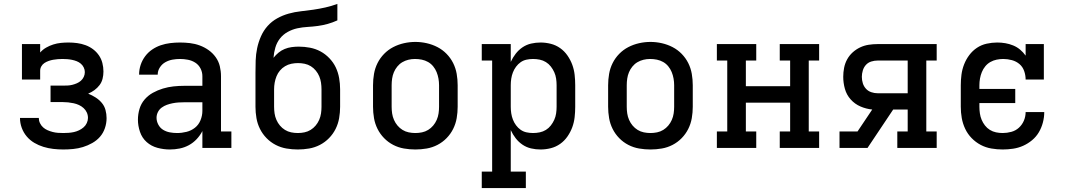

<svg xmlns="http://www.w3.org/2000/svg" viewBox="-20 -755 5440 980"><path d="M303 8Q277 8 251.5 5Q226 2 201.5 -5.5Q177 -13 155 -26Q133 -39 116.5 -58.5Q100 -78 91 -102.5Q82 -127 82 -153Q82 -153 82 -153Q82 -153 82 -153H178Q178 -139 184 -126.5Q190 -114 200 -105Q210 -96 222.5 -90.5Q235 -85 248.5 -81.5Q262 -78 275.5 -77Q289 -76 303 -76Q316 -76 330 -77Q344 -78 357.5 -81Q371 -84 383.5 -90Q396 -96 406.5 -105Q417 -114 423 -127Q429 -140 429 -153Q429 -168 423 -181Q417 -194 406.5 -203.5Q396 -213 383 -219Q370 -225 356 -228Q342 -231 328 -232.5Q314 -234 300 -234H238V-318H300Q312 -318 324.5 -318.5Q337 -319 349 -322Q361 -325 372.5 -330Q384 -335 393 -343Q402 -351 407.5 -362.5Q413 -374 413 -387Q413 -399 407.5 -410.5Q402 -422 392.5 -430Q383 -438 371.5 -442.5Q360 -447 348 -449.5Q336 -452 323.5 -453Q311 -454 299 -454Q287 -454 275 -453Q263 -452 251.5 -450Q240 -448 228.5 -444Q217 -440 207 -433.5Q197 -427 191 -416.5Q185 -406 185 -394V-349H92V-530H185V-487Q198 -502 215.5 -512Q233 -522 252 -528Q271 -534 290.5 -536Q310 -538 330 -538Q352 -538 374 -535Q396 -532 416.5 -524.5Q437 -517 454.5 -504Q472 -491 484.5 -473Q497 -455 502.5 -433.5Q508 -412 508 -390Q508 -371 503.5 -353Q499 -335 488 -320.5Q477 -306 462 -295Q447 -284 430 -277Q450 -269 468 -257.5Q486 -246 499.5 -230Q513 -214 518.5 -193.5Q524 -173 524 -152Q524 -126 515.5 -101Q507 -76 490.5 -57Q474 -38 451 -25Q428 -12 403.5 -4.5Q379 3 353.5 5.5Q328 8 303 8Z M847 8Q815 8 783.5 -0.5Q752 -9 728.5 -30Q705 -51 694.5 -82Q684 -113 684 -144Q684 -172 692 -199Q700 -226 718 -247Q736 -268 760.5 -281.5Q785 -295 811.5 -303Q838 -311 865.5 -314Q893 -317 921 -317H1013V-366Q1013 -387 1003.5 -405.5Q994 -424 977 -435Q960 -446 939.5 -450Q919 -454 899 -454Q879 -454 860 -450.5Q841 -447 824 -437.5Q807 -428 796 -411Q785 -394 785 -375Q785 -374 785 -374Q785 -374 785 -374H690Q690 -375 690 -375Q690 -375 690 -375Q690 -400 698 -424Q706 -448 721 -468Q736 -488 756.5 -502Q777 -516 800.5 -524Q824 -532 849 -535Q874 -538 899 -538Q924 -538 949.5 -535Q975 -532 999.5 -523Q1024 -514 1045 -499Q1066 -484 1081 -463Q1096 -442 1102 -417Q1108 -392 1108 -366V-84H1161V0H1013V-86Q1001 -63 983.5 -44.5Q966 -26 944 -14Q922 -2 897 3Q872 8 847 8ZM884 -76Q908 -76 932 -82Q956 -88 975 -103Q994 -118 1003.5 -141.5Q1013 -165 1013 -189V-233H921Q906 -233 891 -232Q876 -231 861 -228Q846 -225 832 -220Q818 -215 805.5 -206Q793 -197 786 -183Q779 -169 779 -154Q779 -136 788 -119Q797 -102 812.5 -92.5Q828 -83 846.5 -79.5Q865 -76 884 -76Z M1500 8Q1471 8 1442 3Q1413 -2 1387 -15.5Q1361 -29 1340.5 -50Q1320 -71 1307 -97Q1294 -123 1289 -152Q1284 -181 1284 -210V-299Q1284 -320 1284 -341Q1284 -362 1284 -383Q1284 -415 1285 -446.5Q1286 -478 1292.5 -509Q1299 -540 1312 -569.5Q1325 -599 1346 -622.5Q1367 -646 1395 -661.5Q1423 -677 1453.5 -685.5Q1484 -694 1516 -697.5Q1548 -701 1579 -705.5Q1610 -710 1641 -717Q1672 -724 1702 -735V-651Q1678 -640 1653 -633Q1628 -626 1602 -622.5Q1576 -619 1549.5 -617.5Q1523 -616 1497.5 -610.5Q1472 -605 1448.5 -592Q1425 -579 1409 -558.5Q1393 -538 1385.5 -512.5Q1378 -487 1376 -460Q1376 -460 1376 -460Q1376 -460 1376 -460Q1388 -475 1402 -486.5Q1416 -498 1433 -505Q1450 -512 1468.5 -514.5Q1487 -517 1505 -517Q1534 -517 1562.5 -511.5Q1591 -506 1616 -492.5Q1641 -479 1661.5 -457.5Q1682 -436 1694 -410.5Q1706 -385 1711 -356.5Q1716 -328 1716 -299V-210Q1716 -181 1711 -152Q1706 -123 1693 -97Q1680 -71 1659.5 -50Q1639 -29 1613 -15.5Q1587 -2 1558 3Q1529 8 1500 8ZM1500 -76Q1517 -76 1534 -79.5Q1551 -83 1565.5 -92Q1580 -101 1591 -114Q1602 -127 1609 -143Q1616 -159 1618.5 -176Q1621 -193 1621 -210V-299Q1621 -316 1618.5 -333Q1616 -350 1609.5 -365.5Q1603 -381 1592 -394.5Q1581 -408 1566.5 -417Q1552 -426 1535 -429.5Q1518 -433 1501 -433Q1484 -433 1467 -429.5Q1450 -426 1435 -417Q1420 -408 1409 -395Q1398 -382 1391.5 -366Q1385 -350 1382 -333Q1379 -316 1379 -299V-210Q1379 -193 1381.5 -176Q1384 -159 1391 -143Q1398 -127 1409 -114Q1420 -101 1434.5 -92Q1449 -83 1466 -79.5Q1483 -76 1500 -76Z M2100 8Q2071 8 2042 3Q2013 -2 1987 -15.5Q1961 -29 1940.5 -50Q1920 -71 1907 -97Q1894 -123 1889 -152Q1884 -181 1884 -210V-320Q1884 -349 1889 -378Q1894 -407 1907 -433Q1920 -459 1940.5 -480Q1961 -501 1987 -514.5Q2013 -528 2042 -534.5Q2071 -541 2100 -541Q2129 -541 2158 -534.5Q2187 -528 2213 -514.5Q2239 -501 2259.5 -480Q2280 -459 2293 -433Q2306 -407 2311 -378Q2316 -349 2316 -320V-210Q2316 -181 2311 -152Q2306 -123 2293 -97Q2280 -71 2259.5 -50Q2239 -29 2213 -15.5Q2187 -2 2158 3Q2129 8 2100 8ZM2100 -76Q2117 -76 2134 -79.5Q2151 -83 2165.5 -92Q2180 -101 2191 -114Q2202 -127 2209 -143Q2216 -159 2218.5 -176Q2221 -193 2221 -210V-320Q2221 -337 2218 -354Q2215 -371 2208.5 -387Q2202 -403 2191 -416.5Q2180 -430 2165 -438.5Q2150 -447 2133 -450.5Q2116 -454 2098 -454Q2081 -454 2064.5 -450Q2048 -446 2033.5 -437.5Q2019 -429 2008 -415.5Q1997 -402 1990.5 -386.5Q1984 -371 1981.5 -354Q1979 -337 1979 -320V-210Q1979 -193 1981.5 -176Q1984 -159 1991 -143Q1998 -127 2009 -114Q2020 -101 2034.5 -92Q2049 -83 2066 -79.5Q2083 -76 2100 -76Z M2439 205V121H2492V-446H2439V-530H2587V-439Q2597 -461 2612 -480.5Q2627 -500 2647 -513.5Q2667 -527 2690.5 -532.5Q2714 -538 2739 -538Q2765 -538 2791 -531.5Q2817 -525 2839 -509.5Q2861 -494 2876.5 -471.5Q2892 -449 2901 -424.5Q2910 -400 2913 -373.5Q2916 -347 2916 -320V-210Q2916 -183 2913 -156.5Q2910 -130 2901 -105.5Q2892 -81 2876.5 -58.5Q2861 -36 2839 -20.5Q2817 -5 2791 1.5Q2765 8 2739 8Q2714 8 2690.5 2.5Q2667 -3 2647 -16.5Q2627 -30 2612 -49.5Q2597 -69 2587 -91V121H2664V205ZM2701 -76Q2718 -76 2735 -79.5Q2752 -83 2766.5 -92Q2781 -101 2791.5 -114.5Q2802 -128 2809 -143.5Q2816 -159 2818.5 -176Q2821 -193 2821 -210V-320Q2821 -337 2818.5 -354Q2816 -371 2809 -386.5Q2802 -402 2791.5 -415.5Q2781 -429 2766.5 -438Q2752 -447 2735 -450.5Q2718 -454 2701 -454Q2684 -454 2667.5 -450.5Q2651 -447 2637.5 -437.5Q2624 -428 2614 -414.5Q2604 -401 2598 -385.5Q2592 -370 2589.5 -353.5Q2587 -337 2587 -320V-210Q2587 -193 2589.5 -176.5Q2592 -160 2598 -144.5Q2604 -129 2614 -115.5Q2624 -102 2637.5 -92.5Q2651 -83 2667.5 -79.5Q2684 -76 2701 -76Z M3300 8Q3271 8 3242 3Q3213 -2 3187 -15.5Q3161 -29 3140.5 -50Q3120 -71 3107 -97Q3094 -123 3089 -152Q3084 -181 3084 -210V-320Q3084 -349 3089 -378Q3094 -407 3107 -433Q3120 -459 3140.5 -480Q3161 -501 3187 -514.5Q3213 -528 3242 -534.5Q3271 -541 3300 -541Q3329 -541 3358 -534.5Q3387 -528 3413 -514.5Q3439 -501 3459.5 -480Q3480 -459 3493 -433Q3506 -407 3511 -378Q3516 -349 3516 -320V-210Q3516 -181 3511 -152Q3506 -123 3493 -97Q3480 -71 3459.5 -50Q3439 -29 3413 -15.5Q3387 -2 3358 3Q3329 8 3300 8ZM3300 -76Q3317 -76 3334 -79.5Q3351 -83 3365.5 -92Q3380 -101 3391 -114Q3402 -127 3409 -143Q3416 -159 3418.5 -176Q3421 -193 3421 -210V-320Q3421 -337 3418 -354Q3415 -371 3408.5 -387Q3402 -403 3391 -416.5Q3380 -430 3365 -438.5Q3350 -447 3333 -450.5Q3316 -454 3298 -454Q3281 -454 3264.5 -450Q3248 -446 3233.5 -437.5Q3219 -429 3208 -415.5Q3197 -402 3190.5 -386.5Q3184 -371 3181.5 -354Q3179 -337 3179 -320V-210Q3179 -193 3181.5 -176Q3184 -159 3191 -143Q3198 -127 3209 -114Q3220 -101 3234.5 -92Q3249 -83 3266 -79.5Q3283 -76 3300 -76Z M3639 0V-84H3692V-446H3639V-530H3840V-446H3787V-315H4013V-446H3960V-530H4161V-446H4108V-84H4161V0H3960V-84H4013V-231H3787V-84H3840V0Z M4265 0V-84H4357L4432 -196Q4401 -199 4372 -211.5Q4343 -224 4322 -247.5Q4301 -271 4292.5 -301.5Q4284 -332 4284 -363Q4284 -386 4288.5 -409Q4293 -432 4304 -452Q4315 -472 4332 -487.5Q4349 -503 4370 -513Q4391 -523 4414 -526.5Q4437 -530 4460 -530H4761V-446H4708V-84H4761V0H4560V-84H4613V-196H4539L4408 0ZM4460 -279H4613V-446H4460Q4443 -446 4427 -441Q4411 -436 4400 -424Q4389 -412 4384 -395.5Q4379 -379 4379 -363Q4379 -346 4384 -330Q4389 -314 4400 -302Q4411 -290 4427 -284.5Q4443 -279 4460 -279Z M5098 8Q5069 8 5040 3Q5011 -2 4985.5 -15.5Q4960 -29 4939.5 -50Q4919 -71 4906.5 -97.5Q4894 -124 4889 -152.5Q4884 -181 4884 -210V-320Q4884 -347 4887.5 -374Q4891 -401 4901 -426.5Q4911 -452 4927.5 -474Q4944 -496 4966.5 -511Q4989 -526 5016 -532Q5043 -538 5070 -538Q5091 -538 5111.5 -534.5Q5132 -531 5151.5 -523Q5171 -515 5187 -501.5Q5203 -488 5215 -471V-530H5308V-349H5215Q5215 -371 5207.5 -392.5Q5200 -414 5183.5 -428Q5167 -442 5145 -448Q5123 -454 5101 -454Q5084 -454 5067 -450.5Q5050 -447 5035 -438.5Q5020 -430 5009 -416.5Q4998 -403 4991.5 -387Q4985 -371 4982 -354Q4979 -337 4979 -320V-301H5162V-229H4979V-210Q4979 -193 4981.5 -176Q4984 -159 4990.5 -143.5Q4997 -128 5007.5 -114.5Q5018 -101 5032.5 -92Q5047 -83 5064 -79.5Q5081 -76 5098 -76Q5120 -76 5142 -82Q5164 -88 5180.5 -103Q5197 -118 5206 -139Q5215 -160 5215 -183Q5215 -183 5215 -183Q5215 -183 5215 -183H5310Q5310 -183 5310 -182.5Q5310 -182 5310 -182Q5310 -156 5303 -129.5Q5296 -103 5282.5 -80Q5269 -57 5248 -39.5Q5227 -22 5202.5 -11Q5178 0 5151 4Q5124 8 5098 8Z"/></svg>

Font: Iosevka Curly Slab MdEx
Style: Regular
Weight: 500
Width: 7
Monospace: yes
Designer: Belleve Invis
Foundry: Belleve Invis
Version: Version 11.1.0; ttfautohint (v1.8.3)